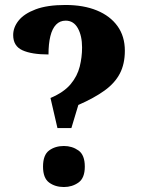

<svg xmlns="http://www.w3.org/2000/svg" viewBox="-20 -744 576 772"><path d="M211 -229 183 -350Q237 -373 264 -405.5Q291 -438 300.5 -476Q310 -514 310 -553Q310 -600 293 -630.5Q276 -661 244 -661Q221 -661 205.5 -645Q190 -629 182.5 -598.5Q175 -568 175 -525Q107 -525 70 -542Q33 -559 33 -603Q33 -634 55 -661.5Q77 -689 123.5 -706.5Q170 -724 243 -724Q316 -724 369.5 -702Q423 -680 452.5 -639Q482 -598 482 -540Q482 -487 462 -448.5Q442 -410 400.5 -380Q359 -350 295 -322L267 -229ZM237 8Q202 8 177.5 -10Q153 -28 153 -74Q153 -121 177.5 -139Q202 -157 237 -157Q270 -157 295.5 -139Q321 -121 321 -74Q321 -28 295.5 -10Q270 8 237 8Z"/></svg>

Font: Noto Serif Khmer SemiCondensed ExtraBold
Style: Regular
Weight: 800
Width: 4
Designer: Danh Hong and the Monotype Design Team
Foundry: Monotype Imaging Inc.
Version: Version 2.004